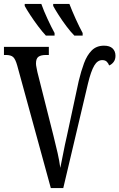

<svg xmlns="http://www.w3.org/2000/svg" viewBox="-20 -951 604 971"><path d="M67 -620Q58 -652 46.5 -662.5Q35 -673 9 -673H0V-714H227V-673H213Q187 -673 174.5 -664Q162 -655 162 -630Q162 -621 164.5 -610Q167 -599 169 -587L250 -266Q263 -214 271.5 -176.5Q280 -139 285 -102Q293 -140 300.5 -179.5Q308 -219 318 -262L378 -541Q390 -591 405 -631.5Q420 -672 444 -696Q468 -720 506 -720Q535 -720 549.5 -706Q564 -692 564 -669Q564 -650 554.5 -637.5Q545 -625 532 -620Q528 -631 520 -639Q512 -647 497 -647Q473 -647 456.5 -619Q440 -591 425 -529L300 0H237ZM356 -771Q338 -789 316.5 -817.5Q295 -846 276.5 -875Q258 -904 249 -921V-931H331Q344 -897 363 -855Q382 -813 398 -784V-771ZM212 -771Q195 -789 173.5 -817.5Q152 -846 133 -875Q114 -904 105 -921V-931H189Q201 -897 220.5 -855Q240 -813 256 -784V-771Z"/></svg>

Font: Noto Serif ExtraCondensed
Style: Regular
Weight: 400
Width: 2
Designer: Monotype Design Team
Foundry: Monotype Imaging Inc.
Version: Version 2.015